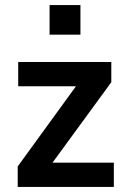

<svg xmlns="http://www.w3.org/2000/svg" viewBox="-20 -739 503 759"><path d="M50 0V-81L305 -432L307 -398H52V-494H420V-414L162 -61L160 -96H430V0ZM176 -602V-719H298V-602Z"/></svg>

Font: Nunito Sans 10pt SemiCondensed
Style: Bold
Weight: 700
Width: 4
Designer: Vernon Adams
Foundry: Vernon Adams
Version: Version 3.101;gftools[0.9.27]